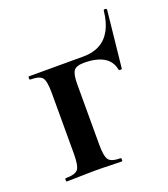

<svg xmlns="http://www.w3.org/2000/svg" viewBox="-102 -589 579 663"><g transform="rotate(-20 187.0 -257.5)"><path d="M32 0Q29 0 29 -6Q29 -12 32 -12Q67 -12 77 -25Q87 -38 87 -81V-305Q87 -349 77 -361.5Q67 -374 33 -374Q30 -374 30 -380Q30 -386 33 -386H233Q268 -386 293.5 -400Q319 -414 334 -442Q349 -470 353 -511Q354 -515 359.5 -514.5Q365 -514 365 -510L343 -302Q343 -299 337.5 -299Q332 -299 331 -303Q325 -334 298.5 -349.5Q272 -365 227 -365Q198 -365 189 -352Q180 -339 180 -303V-81Q180 -38 190 -25Q200 -12 234 -12Q236 -12 236 -6Q236 0 234 0Q213 0 187.5 -1Q162 -2 135 -2Q107 -2 80.5 -1Q54 0 32 0Z"/></g></svg>

Font: Cormorant Garamond Light
Style: Regular
Weight: 300
Designer: Christian Thalmann (Catharsis Fonts)
Foundry: Catharsis Fonts
Version: Version 4.001